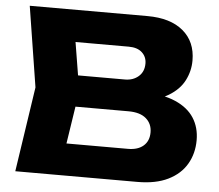

<svg xmlns="http://www.w3.org/2000/svg" viewBox="-53 -809 988 867"><g transform="rotate(5 441.5 -375.0)"><path d="M578 -367.2 595.2 -406.4Q681.8 -404.2 738.6 -379.4Q795.4 -354.6 823.1 -311.5Q850.8 -268.4 850.8 -211Q850.8 -150.4 822.9 -102.6Q795 -54.8 739.4 -27.4Q683.8 0 600.6 0H47.2L105 -385L47.2 -750H580.8Q684.8 -750 742.8 -701.5Q800.8 -653 800.8 -567.4Q800.8 -520 779 -477.2Q757.2 -434.4 708.5 -404.9Q659.8 -375.4 578 -367.2ZM251.6 -48.4 172.4 -145H545.4Q590 -145 615.2 -166.9Q640.4 -188.8 640.4 -228Q640.4 -266.6 613.1 -290.4Q585.8 -314.2 532.6 -314.2H225V-455.8H504.6Q541.4 -455.8 565.9 -477.2Q590.4 -498.6 590.4 -535.6Q590.4 -565.8 569.2 -585.4Q548 -605 508.6 -605H173L251.6 -701.6L303.4 -385Z"/></g></svg>

Font: Unbounded
Style: Regular
Weight: 400
Designer: Luke Prowse, Jean-Baptiste Morizot, Fátima Lázaro, Florian Runge
Foundry: NaN
Version: Version 1.701;gftools[0.9.28.dev5+ged2979d]